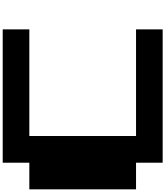

<svg xmlns="http://www.w3.org/2000/svg" viewBox="80 -1320 1240 1440"><g transform="rotate(-90 700.0 -600.0)"><path d="M199.7 0V-199.7H0V-1000H199.7V-1199.7H1199.7V-1000H399.9V-199.7H1199.7V0Z"/></g></svg>

Font: 8-bit HUD
Style: Regular
Weight: 400
Designer: lSPl
Foundry: https://fontstruct.com
Version: Version 1.0